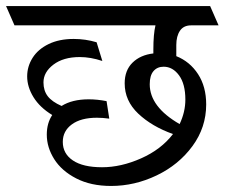

<svg xmlns="http://www.w3.org/2000/svg" viewBox="-50 -590 744 636"><path d="M633 -244Q633 -168 587.5 -106Q542 -44 469 -9Q396 26 318 26Q251 26 202.5 1Q154 -24 129.5 -63Q105 -102 105 -144Q105 -182 123 -209Q82 -234 61 -268Q40 -302 40 -337Q40 -370 58 -398.5Q76 -427 111 -444Q146 -461 194 -461Q233 -461 270 -450L289 -388Q250 -401 214 -401Q160 -401 127 -376Q94 -351 94 -317Q94 -290 108 -271.5Q122 -253 154 -239Q189 -261 244 -261Q272 -261 303 -255L312 -197Q290 -200 271 -200Q218 -200 188 -178Q158 -156 158 -120Q158 -81 191.5 -58.5Q225 -36 288 -36Q351 -36 417.5 -65.5Q484 -95 523 -146Q453 -171 408 -213.5Q363 -256 363 -314Q363 -357 389 -382.5Q415 -408 458 -413V-426Q458 -477 465 -506H-2L-30 -570H646L674 -506H583Q558 -506 546 -488Q534 -470 534 -441V-404Q579 -386 606 -344.5Q633 -303 633 -244ZM545 -179Q564 -219 564 -260Q564 -312 543 -340.5Q522 -369 492 -369Q471 -369 458.5 -354.5Q446 -340 446 -311Q446 -236 545 -179Z"/></svg>

Font: Sumana
Style: Regular
Weight: 400
Designer: Cyreal, Alexei Vanyashin (Devanagari), Olga Karpushina (Latin)
Foundry: Cyreal
Version: Version 1.015;PS 001.015;hotconv 1.0.70;makeotf.lib2.5.58329